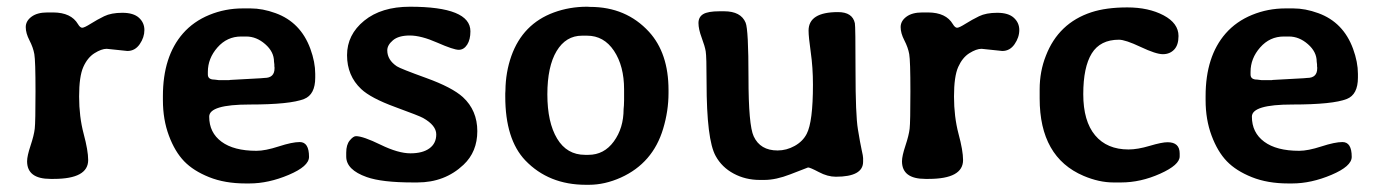

<svg xmlns="http://www.w3.org/2000/svg" viewBox="-20 -520 4004 557"><path d="M117.7 -483.9H134.8Q186.5 -483.4 206.1 -450.2Q212.4 -439.5 218.5 -439.5Q224.6 -439.5 243.2 -451.2Q261.7 -462.9 282.2 -472.9Q302.7 -482.9 335 -482.9Q367.2 -482.9 383.1 -468.5Q398.9 -454.1 398.9 -432.9Q398.9 -411.6 385.3 -391.8Q371.6 -372.1 349.6 -372.1L289.6 -378.4Q274.4 -378.4 254.2 -365.7Q233.9 -353 221.7 -325.7Q209.5 -298.3 209.5 -240Q209.5 -181.6 222.7 -131.8Q235.8 -83 235.8 -55.7Q235.8 -1 135.7 -1H126.5Q58.6 -1 58.6 -52.2Q58.6 -67.4 68.6 -97.4Q78.6 -127.4 80.8 -146.7Q83 -166 83 -254.9Q83 -343.8 79.6 -363Q76.2 -382.3 65.4 -403.1Q54.7 -423.8 54.7 -441.4Q54.7 -459 71.3 -471.4Q87.9 -483.9 117.7 -483.9Z M776.4 -321.8V-324.7L775.9 -327.6V-333Q774.9 -338.9 774.9 -341.3Q774.9 -369.6 749.5 -391.8Q724.1 -414.1 694.3 -414.1H679.7Q638.7 -414.1 610.8 -382.3Q583 -350.6 583 -311.5V-303.7Q583 -289.1 602.1 -289.1L614.3 -287.6H645L647.5 -288.1L736.8 -293L747.1 -293.9Q776.4 -293.9 776.4 -321.8ZM586.9 -181.6Q586.9 -135.3 622.6 -108.9Q658.2 -82.5 724.1 -82.5Q749.5 -82.5 788.6 -95.2Q827.6 -107.9 849.6 -107.9Q876.5 -107.9 876.5 -64.9Q876.5 -37.6 817.6 -12.7Q758.8 12.2 703.6 12.2H692.4Q632.3 12.2 586.7 -6.1Q541 -24.4 514.2 -52.2Q487.3 -80.1 470 -126.5Q452.6 -172.9 452.6 -229.5V-241.2Q452.6 -356.4 510.7 -422.9Q541.5 -458 587.4 -476.8Q633.3 -495.6 684.1 -495.6H707Q741.7 -495.6 779.3 -481.9Q852.1 -455.6 880.4 -378.4Q894.5 -339.8 894.5 -305.7V-294.9Q894.5 -245.6 862.3 -232.9Q821.8 -216.8 704.3 -216.8Q586.9 -216.8 586.9 -181.6Z M1169.4 -500.5Q1344.7 -500.5 1344.7 -429.2Q1344.7 -405.3 1335.4 -390.6Q1325.7 -375.5 1310.8 -375.5Q1295.9 -375.5 1248.8 -396.2Q1201.7 -417 1168.9 -417Q1136.2 -417 1119.9 -403.1Q1103.5 -389.2 1103.5 -374Q1103.5 -346.2 1131.3 -327.6Q1141.6 -320.8 1216.6 -293.7Q1291.5 -266.6 1322.8 -238.3Q1364.7 -199.7 1364.7 -139.6Q1364.7 -79.6 1324.7 -42Q1270.5 9.3 1190.9 9.3H1177.7Q1087.9 9.3 1043.9 -6.3Q984.4 -27.3 984.4 -65.9V-77.1Q984.4 -100.1 994.6 -112.5Q1004.9 -125 1012.7 -125Q1033.2 -125 1084.2 -100.1Q1135.3 -75.2 1170.7 -75.2Q1206.1 -75.2 1225.8 -89.6Q1245.6 -104 1245.6 -130.1Q1245.6 -156.2 1207.5 -177.7Q1197.3 -183.6 1126.5 -209.5Q1055.7 -235.4 1027.8 -261.7Q986.8 -300.3 986.8 -359.9Q986.8 -419.4 1036.6 -460Q1086.4 -500.5 1169.4 -500.5Z M1677.2 -70.8H1687Q1732.4 -70.8 1760.7 -109.6Q1789.1 -148.4 1789.1 -203.6L1790 -213.9L1790.5 -229V-260.7Q1790.5 -328.6 1761.2 -372.6Q1731.9 -416.5 1683.1 -416.5H1668.5Q1621.6 -416.5 1594.7 -371.8Q1567.9 -327.1 1567.9 -246.1Q1567.9 -165 1596.2 -117.9Q1624.5 -70.8 1677.2 -70.8ZM1688.5 16.1H1679.7Q1571.8 16.1 1503.9 -54.7Q1445.8 -115.7 1445.8 -240.2V-249L1446.3 -257.8Q1446.8 -310.1 1463.4 -357.4Q1496.6 -450.7 1586.9 -483.9Q1632.3 -500.5 1683.1 -500.5L1691.9 -500Q1796.4 -500 1862.8 -427.7Q1919.4 -365.7 1919.4 -258.8V-250Q1919.4 -198.2 1903.8 -146.5Q1874 -46.9 1781.2 -4.9Q1734.4 16.1 1688.5 16.1Z M2483.9 -50.8Q2483.9 -7.3 2404.8 -7.3Q2380.9 -7.3 2355.5 -20.8Q2330.1 -34.2 2324.2 -34.2L2272.5 -14.2Q2231 2 2197.3 2H2184.1Q2142.6 2 2108.4 -16.4Q2074.2 -34.7 2056.2 -67.4Q2029.8 -114.7 2029.8 -281.2Q2029.8 -356.4 2027.3 -371.1Q2024.9 -385.7 2015.6 -410.6Q2006.3 -435.5 2006.3 -453.1Q2006.3 -470.7 2020 -479Q2033.7 -487.3 2067.4 -487.3H2080.6Q2129.4 -487.3 2143.1 -454.1Q2151.4 -434.1 2151.4 -295.4Q2151.4 -156.7 2166.5 -124.5Q2185.5 -83.5 2235.8 -83.5Q2261.7 -83.5 2285.4 -96.7Q2309.1 -109.9 2320.3 -131.8Q2338.4 -166.5 2338.4 -274.4Q2338.4 -324.2 2332 -368.7Q2325.7 -413.1 2325.7 -431.2Q2325.7 -484.9 2411.1 -484.9Q2453.1 -484.9 2460 -452.6Q2461.9 -443.4 2461.9 -314.9Q2461.9 -186.5 2468.8 -145Q2475.6 -103.5 2479.7 -85.2Q2483.9 -66.9 2483.9 -61.5Z M2655.8 -483.9H2672.9Q2724.6 -483.4 2744.1 -450.2Q2750.5 -439.5 2756.6 -439.5Q2762.7 -439.5 2781.2 -451.2Q2799.8 -462.9 2820.3 -472.9Q2840.8 -482.9 2873 -482.9Q2905.3 -482.9 2921.1 -468.5Q2937 -454.1 2937 -432.9Q2937 -411.6 2923.3 -391.8Q2909.7 -372.1 2887.7 -372.1L2827.6 -378.4Q2812.5 -378.4 2792.2 -365.7Q2772 -353 2759.8 -325.7Q2747.6 -298.3 2747.6 -240Q2747.6 -181.6 2760.7 -131.8Q2773.9 -83 2773.9 -55.7Q2773.9 -1 2673.8 -1H2664.6Q2596.7 -1 2596.7 -52.2Q2596.7 -67.4 2606.7 -97.4Q2616.7 -127.4 2618.9 -146.7Q2621.1 -166 2621.1 -254.9Q2621.1 -343.8 2617.7 -363Q2614.3 -382.3 2603.5 -403.1Q2592.8 -423.8 2592.8 -441.4Q2592.8 -459 2609.4 -471.4Q2626 -483.9 2655.8 -483.9Z M3232.4 9.3H3210Q3168.5 9.3 3123.5 -9.8Q2996.1 -64 2996.1 -234.4V-257.8Q2996.1 -259.3 2996.1 -260.7Q2996.1 -313 3014.2 -358.4Q3050.8 -453.1 3146 -484.4Q3189 -498.5 3250.5 -498.5Q3312 -498.5 3355.5 -475.6Q3398.9 -452.6 3398.9 -415.5Q3398.9 -389.2 3386.2 -376Q3373.5 -362.8 3353.5 -362.8Q3333.5 -362.8 3289.1 -383.8Q3244.6 -404.8 3226.1 -404.8Q3171.9 -404.8 3147.2 -365Q3122.6 -325.2 3122.6 -246.8Q3122.6 -168.5 3157 -127.4Q3191.4 -86.4 3253.9 -86.4Q3280.3 -86.4 3315.4 -96.9Q3350.6 -107.4 3367.2 -107.4Q3402.3 -107.4 3402.3 -74.7V-66.4Q3402.3 -41.5 3345.7 -16.1Q3289.1 9.3 3232.4 9.3Z M3801.3 -321.8V-324.7L3800.8 -327.6V-333Q3799.8 -338.9 3799.8 -341.3Q3799.8 -369.6 3774.4 -391.8Q3749 -414.1 3719.2 -414.1H3704.6Q3663.6 -414.1 3635.7 -382.3Q3607.9 -350.6 3607.9 -311.5V-303.7Q3607.9 -289.1 3627 -289.1L3639.2 -287.6H3669.9L3672.4 -288.1L3761.7 -293L3772 -293.9Q3801.3 -293.9 3801.3 -321.8ZM3611.8 -181.6Q3611.8 -135.3 3647.5 -108.9Q3683.1 -82.5 3749 -82.5Q3774.4 -82.5 3813.5 -95.2Q3852.5 -107.9 3874.5 -107.9Q3901.4 -107.9 3901.4 -64.9Q3901.4 -37.6 3842.5 -12.7Q3783.7 12.2 3728.5 12.2H3717.3Q3657.2 12.2 3611.6 -6.1Q3565.9 -24.4 3539.1 -52.2Q3512.2 -80.1 3494.9 -126.5Q3477.5 -172.9 3477.5 -229.5V-241.2Q3477.5 -356.4 3535.6 -422.9Q3566.4 -458 3612.3 -476.8Q3658.2 -495.6 3709 -495.6H3731.9Q3766.6 -495.6 3804.2 -481.9Q3877 -455.6 3905.3 -378.4Q3919.4 -339.8 3919.4 -305.7V-294.9Q3919.4 -245.6 3887.2 -232.9Q3846.7 -216.8 3729.2 -216.8Q3611.8 -216.8 3611.8 -181.6Z"/></svg>

Font: Averia Libre
Style: Bold
Weight: 700
Version: Version 1.002